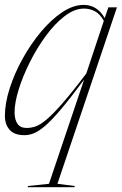

<svg xmlns="http://www.w3.org/2000/svg" viewBox="-22 -542 498 784"><path d="M178 208.5 321.5 -217Q266 -142 227.8 -96.8Q189.5 -51.5 162.8 -28.5Q136 -5.5 116.2 2.2Q96.5 10 78.5 10Q36.5 10 17.2 -12Q-2 -34 -2 -68.5Q-2 -120 17.5 -181Q37 -242 70.2 -302Q103.5 -362 145.2 -412Q187 -462 232 -492Q277 -522 319.5 -522Q375 -522 405.5 -468L420.5 -512H455.5L212.5 208.5L283.5 217.5L282 222.5H90.5L92.5 217.5ZM37.5 -83.5Q37.5 -54 49.2 -36.8Q61 -19.5 87 -19.5Q104 -19.5 122.5 -25.5Q141 -31.5 166.8 -52.8Q192.5 -74 232 -119Q271.5 -164 330.5 -242L402 -457Q385.5 -486 364.8 -496.5Q344 -507 321 -507Q282 -507 241.8 -476Q201.5 -445 165 -395.2Q128.5 -345.5 99.8 -288Q71 -230.5 54.2 -176.2Q37.5 -122 37.5 -83.5Z"/></svg>

Font: Newsreader 72pt ExtraLight
Style: Italic
Weight: 275
Italic angle: -17°
Designer: Hugues Gentile
Foundry: Production Type
Version: Version 1.003; ttfautohint (v1.8.3)